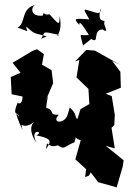

<svg xmlns="http://www.w3.org/2000/svg" viewBox="-20 -769 564 823"><path d="M268 -272C251 -235 199 -243 232 -277C186 -275 217 -296 178 -307C182 -356 194 -373 175 -336L208 -413L201 -468L160 -492L168 -537L139 -558L118 -550L34 -500L68 -457L26 -439L30 -365L77 -355C74 -309 51 -331 56 -330C29 -266 60 -291 61 -269C38 -304 59 -248 77 -211C64 -261 76 -202 132 -251C99 -228 117 -183 137 -156C102 -224 175 -204 135 -189C196 -176 206 -168 177 -130C185 -182 178 -129 228 -146C260 -126 249 -139 299 -159C311 -195 293 -176 326 -168L303 -86L349 -44L345 -10L361 -16L369 -30L401 12L480 34L506 -55L510 -82L433 -144L472 -133L458 -221L470 -233L472 -277L459 -357L433 -367L498 -393L496 -461L461 -508L499 -489L387 -552L350 -555L302 -506L320 -512L308 -437L359 -388L363 -323L325 -301L312 -259C298 -266 313 -279 279 -308ZM157 -603C176 -635 155 -636 235 -619C203 -611 252 -609 236 -701C234 -658 235 -661 192 -708C158 -700 175 -730 163 -702C105 -696 112 -746 136 -749C66 -735 93 -668 55 -651C118 -628 91 -633 93 -655C132 -619 124 -630 180 -613ZM371 -602C408 -578 375 -640 419 -643C454 -620 419 -666 428 -674C431 -690 395 -662 411 -733C411 -733 418 -705 386 -716C328 -734 336 -735 363 -686C305 -689 290 -694 320 -662C319 -681 330 -669 361 -619C319 -613 320 -638 336 -574Z"/></svg>

Font: Asimov Aggro
Style: Condensed
Weight: 500
Designer: Google
Version: Version 2.000980; 2014